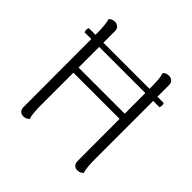

<svg xmlns="http://www.w3.org/2000/svg" viewBox="-181 -861 1033 1033"><g transform="rotate(45 336.0 -344.5)"><path d="M50 -575H620Q627 -559 620 -543H50Q43 -559 50 -575ZM161 -103Q161 -73 163 -47.5Q165 -22 171 -4Q166 0 157.5 5Q149 10 136 10Q121 10 111.5 0.5Q102 -9 102 -25L101 -587Q101 -617 98.5 -642Q96 -667 91 -685Q95 -690 104 -694.5Q113 -699 125 -699Q140 -699 150.5 -690Q161 -681 161 -664ZM572 -103Q572 -73 574 -47.5Q576 -22 582 -4Q577 0 568.5 5Q560 10 547 10Q532 10 522.5 0.5Q513 -9 513 -25L512 -587Q512 -617 510 -642Q508 -667 502 -685Q506 -690 515 -694.5Q524 -699 537 -699Q552 -699 562 -690Q572 -681 572 -664ZM140 -386H535V-347H140Z"/></g></svg>

Font: Arima Light
Style: Regular
Weight: 300
Designer: Joana Correia and Natanael Gama
Foundry: NDISCOVER
Version: Version 1.101;gftools[0.9.23]